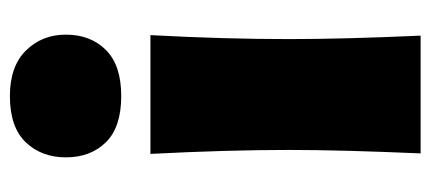

<svg xmlns="http://www.w3.org/2000/svg" viewBox="-261 -609 870 388"><g transform="rotate(-90 174.0 -415.0)"><path d="M50 -717Q50 -766 80.5 -798Q111 -830 174 -830Q234 -830 266 -797.5Q298 -765 298 -717Q298 -667 267 -636Q236 -605 174 -605Q111 -605 80.5 -636Q50 -667 50 -717ZM58 0Q65 -161 65 -266Q65 -391 57 -546H297Q289 -397 289 -266Q289 -156 296 0Z"/></g></svg>

Font: Mantou Sans
Style: Regular
Weight: 400
Designer: Mant0u / artakana
Foundry: Mant0u / artakana
Version: Version 1.001;October 22, 2023;FontCreator 14.0.0.2901 64-bi